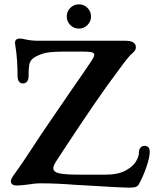

<svg xmlns="http://www.w3.org/2000/svg" viewBox="-20 -856 741 886"><path d="M383 0 329 -3Q240 -10 169 -10Q141 -10 105 -4Q73 0 58 0Q30 0 30 -20Q30 -31 49 -56Q80 -98 124 -166Q158 -219 206.5 -289.5Q255 -360 306 -435Q373 -531 404 -578Q415 -595 415 -603Q415 -612 402.5 -615Q390 -618 359 -618H284Q239 -618 210.5 -615Q182 -612 158 -601Q135 -591 126 -580.5Q117 -570 114.5 -555Q112 -540 112 -505Q112 -489 105 -480Q98 -471 85 -471Q74 -471 67.5 -480Q61 -489 61 -505Q61 -584 51 -644L49 -659Q49 -662 51 -668Q56 -678 71 -678Q81 -678 93 -675Q123 -668 154 -668H558Q607 -668 607 -638Q607 -629 603 -623.5Q599 -618 589 -608Q581 -602 578 -598Q571 -590 564.5 -581.5Q558 -573 550 -563L527 -532Q477 -466 413.5 -373.5Q350 -281 276 -168L240 -113Q226 -91 226 -80Q226 -62 254 -56Q282 -50 351 -50H468Q523 -50 557.5 -68Q592 -86 606.5 -109.5Q621 -133 621 -151Q621 -167 628.5 -175Q636 -183 647 -183Q671 -183 671 -155Q671 -131 656.5 -88Q642 -45 623 -10Q617 3 606.5 6.5Q596 10 573 10Q543 10 383 0ZM288 -780Q288 -803.2 304.4 -819.6Q320.8 -836 344 -836Q367.2 -836 383.6 -819.6Q400 -803.2 400 -780Q400 -756.8 383.6 -740.4Q367.2 -724 344 -724Q320.8 -724 304.4 -740.4Q288 -756.8 288 -780Z"/></svg>

Font: Raigarh
Style: Regular
Weight: 400
Designer: jaikishan Patel
Foundry: MagicType
Version: Version 1.000;FEAKit 1.0